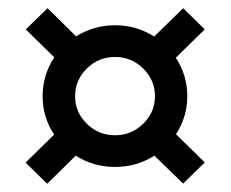

<svg xmlns="http://www.w3.org/2000/svg" viewBox="-20 -590 568 473"><path d="M96.2 -137.2 43 -189.5 113.3 -258.3Q85 -301.3 85 -353Q85 -405.3 113.8 -448.7L43.5 -517.6L97.2 -569.8L167.5 -500.5Q211.4 -527.8 263.2 -527.8Q315.9 -527.8 359.9 -500L431.2 -569.8L484.4 -517.6L413.1 -447.8Q441.4 -404.8 441.4 -353Q441.4 -302.2 413.6 -259.3L484.4 -189.9L431.2 -137.7L360.4 -206.5Q316.4 -178.7 263.2 -178.7Q210.4 -178.7 166.5 -206.5ZM263.2 -256.8Q303.7 -256.8 332.8 -285.2Q361.8 -313.5 361.8 -353Q361.8 -392.6 332.8 -421.1Q303.7 -449.7 263.2 -449.7Q222.7 -449.7 193.8 -421.1Q165 -392.6 165 -353Q165 -313.5 193.8 -285.2Q222.7 -256.8 263.2 -256.8Z"/></svg>

Font: Voltaire
Style: Regular
Weight: 400
Designer: Yvonne Schüttler, Eben Sorkin, Emma Marichal
Foundry: Sorkin Type Co.
Version: Version 1.010; ttfautohint (v1.8.4.7-5d5b)